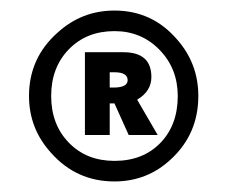

<svg xmlns="http://www.w3.org/2000/svg" viewBox="-20 -666 431 364"><path d="M197 -470H188V-410H141V-567H214Q267 -567 267 -520Q267 -493 240 -477L279 -410H224ZM197 -529H188V-500H195Q222 -500 222 -514Q222 -529 197 -529ZM197 -322Q125 -322 77 -376Q35 -422 35 -484Q35 -556 89 -604Q135 -646 197 -646Q268 -646 315 -592Q356 -546 356 -484Q356 -412 304 -364Q259 -322 197 -322ZM77 -484Q77 -430 110.5 -395.5Q144 -361 197 -361Q251 -361 284 -395Q317 -429 317 -484Q317 -536 282.5 -571.5Q248 -607 197 -607Q144 -607 110.5 -572.5Q77 -538 77 -484Z"/></svg>

Font: Tajawal
Style: Bold
Weight: 700
Designer: Boutros Fonts
Foundry: Created by Boutros International 2017
Version: Version 1.700